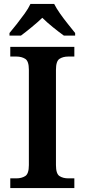

<svg xmlns="http://www.w3.org/2000/svg" viewBox="-20 -951 428 971"><path d="M32 0V-49H63Q89 -49 107.5 -60.5Q126 -72 126 -116V-598Q126 -642 107.5 -653.5Q89 -665 63 -665H32V-714H356V-665H325Q299 -665 281 -653.5Q263 -642 263 -598V-116Q263 -72 281 -60.5Q299 -49 325 -49H356V0ZM28 -784Q44 -803 64.5 -829Q85 -855 104.5 -882Q124 -909 134 -931H254Q265 -909 284 -882Q303 -855 324 -829Q345 -803 360 -784V-771H303Q279 -788 247.5 -813.5Q216 -839 194 -861Q171 -839 140 -813.5Q109 -788 86 -771H28Z"/></svg>

Font: Noto Serif Thai SemiBold
Style: Regular
Weight: 600
Designer: Monotype Design Team
Foundry: Monotype Imaging Inc.
Version: Version 2.001; ttfautohint (v1.8.4.7-5d5b)